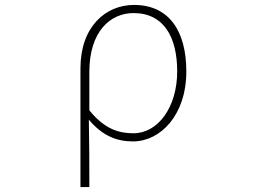

<svg xmlns="http://www.w3.org/2000/svg" viewBox="-20 -560 1040 778"><path d="M306 198H342C342 92 342 31 340 -75C396 -9 453 13 519 13C629 13 735 -92 735 -271C735 -434 665 -540 523 -540C408 -540 306 -452 306 -283ZM521 -20C464 -20 405 -35 342 -113V-268C342 -435 429 -507 521 -507C647 -507 698 -405 698 -271C698 -124 619 -20 521 -20Z"/></svg>

Font: Harano Aji Gothic TW ExtraLight
Style: Regular
Weight: 250
Foundry: Masamichi Hosoda
Version: HaranoAjiGothicTW-ExtraLight version 20230610;ttx 4.39.4